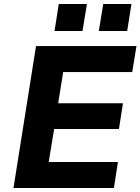

<svg xmlns="http://www.w3.org/2000/svg" viewBox="-20 -934 698 954"><path d="M47 0 159 -705H658L637 -576H294L269 -421H591L571 -293H249L222 -129H566L546 0ZM471 -780 493 -914H633L612 -780ZM251 -780 272 -914H412L390 -780Z"/></svg>

Font: Nunito Sans 8pt ExtraBold
Style: Italic
Weight: 800
Italic angle: -9°
Version: Version 3.101;gftools[0.9.27]